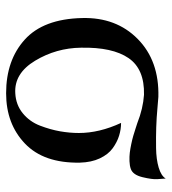

<svg xmlns="http://www.w3.org/2000/svg" viewBox="13 -560 562 628"><g transform="rotate(90 294.0 -246.0)"><path d="M564 -507Q565 -496 566 -479Q567 -462 559.5 -431Q552 -400 533 -393Q522 -389 507 -388.5Q492 -388 479.5 -389.5Q467 -391 450.5 -394.5Q434 -398 424 -401Q414 -404 400 -408.5Q386 -413 383 -414Q335 -433 290 -436Q206 -438 170 -385.5Q134 -333 136 -230Q137 -149 178.5 -80Q220 -11 285 -15Q323 -17 350.5 -39.5Q378 -62 391 -96Q404 -130 409.5 -161.5Q415 -193 415 -223Q415 -290 382 -361Q403 -361 424 -354.5Q445 -348 465 -333.5Q485 -319 498 -291.5Q511 -264 512 -226Q514 -108 449.5 -46.5Q385 15 285 15Q177 15 109.5 -46Q42 -107 39 -233Q36 -345 107.5 -415.5Q179 -486 297 -483Q301 -483 333 -480Q365 -477 396.5 -476Q428 -475 464.5 -475.5Q501 -476 528 -484Q555 -492 564 -507Z"/></g></svg>

Font: GFS Artemisia
Style: Regular
Weight: 400
Designer: Takis Katsoulidis and George D. Matthiopoulos
Foundry: Takis Katsoulidis and George D. Matthiopoulos
Version: Version 1.0